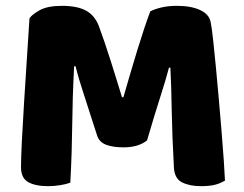

<svg xmlns="http://www.w3.org/2000/svg" viewBox="-20 -630 837 658"><path d="M484 -149Q471 -138 450.5 -131.5Q430 -125 403 -125Q367 -125 343.5 -134Q320 -143 313 -165Q285 -253 267 -307.5Q249 -362 239 -403H234Q231 -344 229.5 -295.5Q228 -247 227.5 -201Q227 -155 225.5 -108Q224 -61 221 -4Q208 1 187 4.5Q166 8 145 8Q101 8 76.5 -6Q52 -20 52 -57Q52 -88 55 -147.5Q58 -207 62.5 -279Q67 -351 72 -427Q77 -503 81 -567Q89 -580 116 -595Q143 -610 192 -610Q245 -610 275 -593.5Q305 -577 319 -540Q328 -516 338.5 -485Q349 -454 359.5 -421Q370 -388 380 -355.5Q390 -323 398 -297H403Q427 -381 451 -459.5Q475 -538 495 -591Q510 -599 533.5 -604.5Q557 -610 586 -610Q635 -610 666 -595.5Q697 -581 702 -554Q706 -534 710.5 -492.5Q715 -451 720 -399Q725 -347 730 -289Q735 -231 739.5 -177.5Q744 -124 747 -79.5Q750 -35 751 -11Q734 -1 715.5 3.5Q697 8 668 8Q630 8 604 -5Q578 -18 576 -56Q570 -165 568.5 -252Q567 -339 564 -398H559Q549 -359 530 -300Q511 -241 484 -149Z"/></svg>

Font: Baloo 2 ExtraBold
Style: Regular
Weight: 800
Designer: Sarang Kulkarni and Ek Type
Foundry: Ek Type
Version: Version 1.640;hotconv 1.0.111;makeotfexe 2.5.65597; ttfautoh